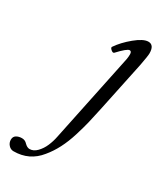

<svg xmlns="http://www.w3.org/2000/svg" viewBox="-324 -479 679 811"><g transform="rotate(30 15.5 -73.0)"><path d="M-112.8 270Q-127 270 -137 258.8Q-147 247.6 -147 232.9Q-147 217.8 -135.5 210.9Q-124 204.1 -108.9 204.1Q-93.3 204.1 -83 215.8Q-70.8 228 -59.1 228Q-40 228 -23.7 211.2Q-7.3 194.3 2.4 171.6Q12.2 148.9 17.1 124L106.9 -307.1Q108.9 -318.8 108.9 -330.1Q108.9 -345.2 99.1 -345.2Q86.9 -345.2 47.9 -303.2Q43 -298.3 33.4 -306.4Q23.9 -314.5 26.9 -319.8Q49.3 -353 87.4 -384.5Q125.5 -416 149.9 -416Q178.2 -416 178.2 -375Q178.2 -362.8 168.9 -314L117.2 -67.9Q107.4 -22 100.8 5.6Q94.2 33.2 81.3 75Q68.4 116.7 51 150.4Q33.7 184.1 11.2 210.9Q-36.1 270 -112.8 270Z"/></g></svg>

Font: Junicode SmCond
Style: Italic
Weight: 400
Width: 4
Italic angle: -11°
Designer: Peter S. Baker
Version: Version 2.206